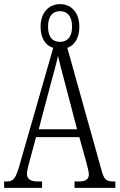

<svg xmlns="http://www.w3.org/2000/svg" viewBox="-20 -907 577 927"><path d="M0 0H183V-31H161C125 -31 110 -45 110 -68C110 -84 119 -116 125 -137L154 -245H363L396 -126C402 -103 409 -77 409 -66C409 -43 396 -31 361 -31H340V0H537V-31H527C496 -31 484 -39 473 -75L305 -676C339 -688 363 -722 363 -778C363 -849 322 -887 270 -887C218 -887 176 -849 176 -778C176 -721 201 -686 237 -676L75 -112C56 -45 45 -31 14 -31H0ZM270 -705C236 -705 212 -724 212 -778C212 -833 237 -853 270 -853C301 -853 328 -833 328 -778C328 -724 301 -705 270 -705ZM167 -283 223 -495C237 -548 253 -602 260 -637C268 -601 282 -550 300 -482L352 -283Z"/></svg>

Font: Noto Serif Hebrew ExtraCondensed Light
Style: Regular
Weight: 300
Width: 2
Designer: Monotype Design Team
Foundry: Monotype Imaging Inc.
Version: Version 2.004